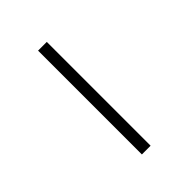

<svg xmlns="http://www.w3.org/2000/svg" viewBox="-73 -697 187 187"><g transform="rotate(-45 21.0 -603.5)"><path d="M12 -532V-675H24V-532Z"/></g></svg>

Font: Anybody UltraCondensed Thin
Style: Regular
Weight: 100
Width: 1
Designer: Tyler Finck
Foundry: Etcetera Type Company
Version: Version 1.110